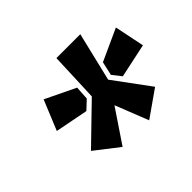

<svg xmlns="http://www.w3.org/2000/svg" viewBox="-91 -831 648 648"><g transform="rotate(-45 233.0 -507.0)"><path d="M301 -517 396 -388 302 -322 255 -441 175 -322 90 -388 222 -516 229 -692H343ZM208 -572 205 -523 174 -494 56 -517 100 -624ZM466 -516 344 -490 319 -522 330 -571 444 -623Z"/></g></svg>

Font: Exo 2.0 Black
Style: Italic
Weight: 900
Italic angle: -8°
Designer: Natanael Gama
Version: Version 1.001;PS 001.001;hotconv 1.0.70;makeotf.lib2.5.58329